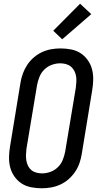

<svg xmlns="http://www.w3.org/2000/svg" viewBox="-20 -1003 540 1031"><path d="M204 8Q175 8 147 2.5Q119 -3 96.5 -17.5Q74 -32 58 -54.5Q42 -77 35 -103.5Q28 -130 28.5 -159Q29 -188 34 -217L90 -559Q94 -584 103 -608.5Q112 -633 126.5 -655Q141 -677 161.5 -694.5Q182 -712 205.5 -723Q229 -734 254.5 -738.5Q280 -743 305 -743Q334 -743 362 -737.5Q390 -732 412.5 -717.5Q435 -703 451 -680.5Q467 -658 474 -631.5Q481 -605 480.5 -576Q480 -547 475 -518L419 -176Q415 -151 406.5 -126.5Q398 -102 383 -80Q368 -58 348 -40.5Q328 -23 304 -12Q280 -1 254.5 3.5Q229 8 204 8ZM206 -72Q228 -72 250.5 -80Q273 -88 290.5 -105Q308 -122 317 -144.5Q326 -167 330 -189L387 -531Q389 -547 390 -563Q391 -579 388.5 -594Q386 -609 379 -622.5Q372 -636 360.5 -645.5Q349 -655 334 -659Q319 -663 303 -663Q281 -663 258.5 -655Q236 -647 218.5 -630Q201 -613 192 -590.5Q183 -568 179 -546L122 -204Q120 -188 119.5 -172Q119 -156 121.5 -141Q124 -126 130.5 -112.5Q137 -99 148.5 -89.5Q160 -80 175 -76Q190 -72 206 -72ZM314 -792 266 -838 410 -983 470 -927Z"/></svg>

Font: Iosevka SS18 Medium
Style: Italic
Weight: 500
Italic angle: -9°
Monospace: yes
Designer: Belleve Invis
Foundry: Belleve Invis
Version: Version 25.1.1; ttfautohint (v1.8.4)